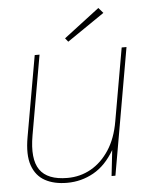

<svg xmlns="http://www.w3.org/2000/svg" viewBox="-52 -740 616 794"><g transform="rotate(-5 256.5 -342.5)"><path d="M195 12Q141 12 103.5 -8.5Q66 -29 50.5 -73.5Q35 -118 48 -191L107 -526H127L69 -196Q52 -99 83.5 -53.5Q115 -8 198 -8Q251 -8 295.5 -33Q340 -58 371.5 -106Q403 -154 415 -224L468 -526H488L396 0H380L392 -107Q356 -45 305 -16.5Q254 12 195 12ZM250 -569 238 -584 386 -697 405 -675Z"/></g></svg>

Font: DM Sans 9pt Thin
Style: Italic
Weight: 250
Italic angle: -10°
Version: Version 4.004;gftools[0.9.30]